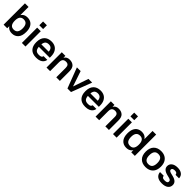

<svg xmlns="http://www.w3.org/2000/svg" viewBox="543 -2640 4571 4571"><g transform="rotate(45 2828.5 -354.0)"><path d="M193 -718V0H72V-718ZM357 10Q282 10 236 -25Q190 -60 169.5 -120.5Q149 -181 149 -257Q149 -333 169.5 -393.5Q190 -454 236 -489.5Q282 -525 357 -525Q419 -525 469 -497Q519 -469 548 -409.5Q577 -350 577 -257Q577 -125 517 -57.5Q457 10 357 10ZM322 -86Q391 -86 423.5 -129.5Q456 -173 456 -257Q456 -342 423.5 -385.5Q391 -429 322 -429Q256 -429 224.5 -385.5Q193 -342 193 -257Q193 -173 224.5 -129.5Q256 -86 322 -86Z M808 -515V0H687V-515ZM683 -718H811V-591H683Z M984 -304H1285Q1283 -364 1253 -397.5Q1223 -431 1166 -431Q1098 -431 1067 -390Q1036 -349 1036 -257Q1036 -165 1066.5 -124.5Q1097 -84 1173 -84Q1226 -84 1248 -99Q1270 -114 1276 -143H1401Q1394 -98 1367 -63.5Q1340 -29 1292 -9.5Q1244 10 1173 10Q1047 10 981.5 -59Q916 -128 916 -256Q916 -386 981.5 -455.5Q1047 -525 1166 -525Q1239 -525 1292.5 -495Q1346 -465 1376 -405.5Q1406 -346 1406 -257V-220H983Z M1637 0H1516V-515H1637L1636 -450Q1659 -487 1692 -506Q1725 -525 1776 -525Q1862 -525 1914 -477.5Q1966 -430 1966 -318V0H1845V-317Q1845 -377 1820.5 -402.5Q1796 -428 1748 -428Q1712 -428 1687 -415Q1662 -402 1649.5 -374.5Q1637 -347 1637 -303Z M2341 0H2221L2025 -515H2150L2279 -133H2283L2413 -515H2538Z M2636 -304H2937Q2935 -364 2905 -397.5Q2875 -431 2818 -431Q2750 -431 2719 -390Q2688 -349 2688 -257Q2688 -165 2718.5 -124.5Q2749 -84 2825 -84Q2878 -84 2900 -99Q2922 -114 2928 -143H3053Q3046 -98 3019 -63.5Q2992 -29 2944 -9.5Q2896 10 2825 10Q2699 10 2633.5 -59Q2568 -128 2568 -256Q2568 -386 2633.5 -455.5Q2699 -525 2818 -525Q2891 -525 2944.5 -495Q2998 -465 3028 -405.5Q3058 -346 3058 -257V-220H2635Z M3289 0H3168V-515H3289L3288 -450Q3311 -487 3344 -506Q3377 -525 3428 -525Q3514 -525 3566 -477.5Q3618 -430 3618 -318V0H3497V-317Q3497 -377 3472.5 -402.5Q3448 -428 3400 -428Q3364 -428 3339 -415Q3314 -402 3301.5 -374.5Q3289 -347 3289 -303Z M3876 -515V0H3755V-515ZM3751 -718H3879V-591H3751Z M4369 -718H4490V0H4369ZM4205 10Q4106 10 4045.5 -57.5Q3985 -125 3985 -257Q3985 -350 4014 -409.5Q4043 -469 4093 -497Q4143 -525 4205 -525Q4280 -525 4326 -489.5Q4372 -454 4392.5 -393.5Q4413 -333 4413 -257Q4413 -181 4392.5 -120.5Q4372 -60 4326 -25Q4280 10 4205 10ZM4240 -86Q4306 -86 4337.5 -129.5Q4369 -173 4369 -257Q4369 -342 4337.5 -385.5Q4306 -429 4240 -429Q4171 -429 4138.5 -385.5Q4106 -342 4106 -257Q4106 -173 4138.5 -129.5Q4171 -86 4240 -86Z M4855 10Q4737 10 4669 -59Q4601 -128 4601 -257Q4601 -386 4669.5 -455.5Q4738 -525 4855 -525Q4934 -525 4991 -494Q5048 -463 5079.5 -403.5Q5111 -344 5111 -257Q5111 -128 5042 -59Q4973 10 4855 10ZM4856 -87Q4925 -87 4957.5 -130Q4990 -173 4990 -257Q4990 -341 4957.5 -384.5Q4925 -428 4856 -428Q4787 -428 4754.5 -384.5Q4722 -341 4722 -257Q4722 -173 4754.5 -130Q4787 -87 4856 -87Z M5495 -366Q5489 -402 5469 -415.5Q5449 -429 5410 -429Q5371 -429 5348 -415.5Q5325 -402 5325 -376Q5325 -354 5341 -340Q5357 -326 5394 -316L5466 -298Q5543 -279 5582 -242.5Q5621 -206 5621 -148Q5621 -75 5565 -32.5Q5509 10 5402 10Q5303 10 5247.5 -32Q5192 -74 5186 -152H5311Q5315 -117 5335.5 -102Q5356 -87 5400 -87Q5458 -87 5478 -102Q5498 -117 5498 -143Q5498 -167 5483 -182Q5468 -197 5432 -206L5360 -224Q5284 -243 5244.5 -280Q5205 -317 5205 -372Q5205 -442 5259.5 -483.5Q5314 -525 5410 -525Q5503 -525 5556.5 -483Q5610 -441 5612 -366Z"/></g></svg>

Font: Asta Sans
Style: Bold
Weight: 700
Designer: 42dot
Version: Version 1.000